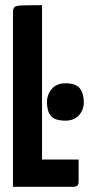

<svg xmlns="http://www.w3.org/2000/svg" viewBox="-20 -720 365 740"><path d="M30 0V-672Q30 -686 35 -692Q40 -698 63.5 -699Q87 -700 142 -700V-105H283V-20Q283 -8 277.5 -4Q272 0 263 0ZM232 -255Q191 -255 176 -273.5Q161 -292 161 -326Q161 -355 179.5 -377Q198 -399 232 -399Q273 -399 288 -379Q303 -359 303 -326Q303 -297 284.5 -276Q266 -255 232 -255Z"/></svg>

Font: Yanone Kaffeesatz
Style: Bold
Weight: 700
Designer: Yanone (Cyrillic: Daniel Pouzeot, Huerta Tipografica, and Cyreal)
Foundry: Yanone
Version: Version 2.003